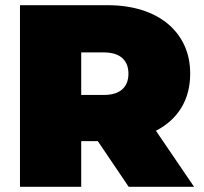

<svg xmlns="http://www.w3.org/2000/svg" viewBox="-20 -720 785 740"><path d="M357 -176H293V0H57V-700H394Q467 -700 526 -681.5Q585 -663 626.5 -628.5Q668 -594 690.5 -545.5Q713 -497 713 -436Q713 -361 679 -305Q645 -249 581 -216L728 0H476ZM379 -518H293V-354H379Q427 -354 451 -375.5Q475 -397 475 -436Q475 -475 451 -496.5Q427 -518 379 -518Z"/></svg>

Font: CMG Sans Black
Style: Regular
Weight: 900
Designer: Julieta Ulanovsky
Foundry: Julieta Ulanovsky
Version: Version 7.200